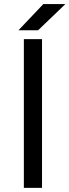

<svg xmlns="http://www.w3.org/2000/svg" viewBox="-20 -912 337 932"><path d="M95.8 -722H184V0H95.8ZM190.4 -892.3H297.4L165 -765.2H69.8Z"/></svg>

Font: 寒蝉端黑体 Light
Style: Regular
Weight: 300
Designer: ChillDuanSans {Warren2060}; 
Source Han Sans {Ryoko NISHIZUKA 西塚涼子 (kana, bopomofo & ideographs); Paul D. Hunt (Latin, G
Foundry: ChillType&Adobe
Version: Version 1.300;Glyphs 3.3 (3306)